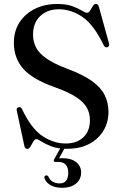

<svg xmlns="http://www.w3.org/2000/svg" viewBox="-20 -732 613 962"><path d="M315 13.5Q268.5 13.5 237.2 1.2Q206 -11 187.5 -23Q169 -35 162 -35Q154 -35 147 -22.8Q140 -10.5 132.8 1.8Q125.5 14 117.5 14Q105 14 102 -1L64 -178Q61 -190.5 72 -194.5Q83.5 -198.5 90.5 -185Q136 -88.5 192.2 -50.8Q248.5 -13 308.5 -13Q365 -13 397.8 -44.2Q430.5 -75.5 430.5 -129Q431 -162 416.2 -190.2Q401.5 -218.5 363.8 -244Q326 -269.5 256 -294.5Q142.5 -334.5 96 -387.8Q49.5 -441 49.5 -517.5Q49.5 -576 77.5 -619.5Q105.5 -663 154.5 -687.5Q203.5 -712 267 -712Q313 -712 342.8 -701Q372.5 -690 390 -679Q407.5 -668 416.5 -668Q425 -668 431.5 -679.2Q438 -690.5 445 -701.5Q452 -712.5 460.5 -712.5Q471.5 -712.5 476 -696L526 -515Q530 -500 518.5 -495.5Q507 -491.5 500 -504.5Q450.5 -607.5 394 -646.5Q337.5 -685.5 274.5 -685.5Q217 -685.5 181.2 -651.2Q145.5 -617 145.5 -558.5Q145.5 -524.5 160 -495.2Q174.5 -466 211.5 -439.8Q248.5 -413.5 315.5 -388Q394 -359 439.5 -326.8Q485 -294.5 504.2 -256.2Q523.5 -218 523.5 -171Q523.5 -120 499 -78.2Q474.5 -36.5 428 -11.5Q381.5 13.5 315 13.5ZM290 -3.5H311.5L276 61Q283 60.5 293 60.5Q337 60.5 361.8 80.5Q386.5 100.5 386.5 132Q386.5 166.5 360.8 187.8Q335 209 291 209Q254.5 209 230.8 194.2Q207 179.5 202.5 158.5Q201.5 147.5 211 147Q218 145.5 223 153.5Q230 171.5 245.5 179.2Q261 187 279 187Q322 187 322 132.5Q322 108.5 309.8 94Q297.5 79.5 274 79.5H259.5Q244 79.5 252 65Z"/></svg>

Font: Fraunces 72pt S000
Style: Regular
Weight: 400
Version: Version 1.000; ttfautohint (v1.8.3)